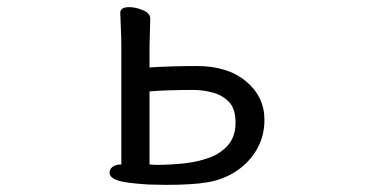

<svg xmlns="http://www.w3.org/2000/svg" viewBox="-20 -502 1040 538"><path d="M560 9Q519 16 445 16L395 15Q332 11 311 4Q287 -4 287 -18Q287 -28 295.5 -34.5Q304 -41 317 -41H320V-372Q320 -399 318.5 -427.5Q317 -456 317 -466Q317 -482 342 -482Q360 -482 379 -474Q401 -466 401 -449L399 -373V-313Q462 -317 532 -317Q618 -317 669.5 -274Q721 -231 721 -166Q721 -121 700 -84Q679 -47 642 -22.5Q605 2 560 9ZM399 -246V-41L419 -40Q455 -40 494 -44Q533 -48 566 -60Q599 -72 619.5 -96Q640 -120 640 -158.5Q640 -197 622 -216Q604 -235 576.5 -242.5Q549 -250 522 -250Q450 -250 399 -246Z"/></svg>

Font: Moon Stars Kai HW
Style: Bold
Weight: 700
Designer: GuiWonder
Version: Version 1.101